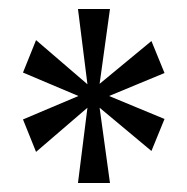

<svg xmlns="http://www.w3.org/2000/svg" viewBox="-20 -780 416 426"><path d="M153 -374H224L201 -541L316 -445L345 -516L222 -567L345 -618L316 -689L201 -594L224 -760H153L174 -593L60 -691L31 -619L154 -567L31 -515L60 -443L174 -541Z"/></svg>

Font: Noto Serif Myanmar ExtCond
Style: Regular
Weight: 400
Width: 2
Designer: Ben Mitchell and the Monotype Design Team
Foundry: Monotype Imaging Inc.
Version: Version 2.106